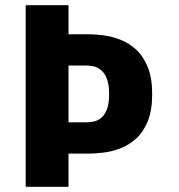

<svg xmlns="http://www.w3.org/2000/svg" viewBox="-20 -720 690 740"><path d="M79 0V-700H244V-588H321.5Q346 -588 378.2 -584Q410.5 -580 443.5 -567.2Q476.5 -554.5 504.2 -529.2Q532 -504 549.2 -462.2Q566.5 -420.5 566.5 -357Q566.5 -293.5 549.2 -252Q532 -210.5 504.2 -185.5Q476.5 -160.5 443.5 -148Q410.5 -135.5 378.2 -131.8Q346 -128 321.5 -128H244V0ZM244 -248.5H310Q323 -248.5 336 -250.5Q349 -252.5 360.5 -259Q372 -265.5 381 -277.5Q390 -289.5 395.2 -308.8Q400.5 -328 400.5 -357Q400.5 -386 395.2 -405.5Q390 -425 381 -437.2Q372 -449.5 360.5 -456.2Q349 -463 336 -465.2Q323 -467.5 310 -467.5H244Z"/></svg>

Font: Trispace Thin
Style: Bold
Weight: 700
Version: Version 1.210